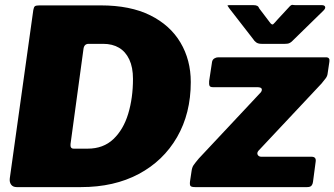

<svg xmlns="http://www.w3.org/2000/svg" viewBox="-20 -764 1365 784"><path d="M48 0Q33 0 25.5 -10Q18 -20 20 -36L116 -723Q118 -735 122.5 -738.5Q127 -742 141 -742H391Q512 -742 593.5 -701.5Q675 -661 717 -590Q759 -519 759 -429Q759 -301 703 -204Q647 -107 546.5 -53.5Q446 0 311 0H48ZM338 -157Q402 -157 443 -196Q484 -235 503.5 -299.5Q523 -364 523 -442Q523 -489 508 -521Q493 -553 466 -569Q439 -585 401 -585H342Q324 -585 321 -565L268 -176Q267 -167 270 -162Q273 -157 281 -157ZM777 0Q762 0 758 -4.5Q754 -9 756 -24L762 -64Q764 -80 770 -89Q776 -98 792 -117L1045 -387Q1051 -395 1048.5 -401.5Q1046 -408 1030 -408H850Q838 -408 835.5 -414Q833 -420 834 -433L846 -512Q848 -521 855.5 -525.5Q863 -530 871 -530H1311Q1328 -530 1325 -512L1318 -465Q1317 -454 1310.5 -445Q1304 -436 1293 -423L1035 -148Q1028 -139 1032.5 -131.5Q1037 -124 1047 -124H1252Q1272 -124 1269 -104L1258 -21Q1257 -12 1252 -6Q1247 0 1234 0H777ZM1163 -738Q1170 -745 1175 -744Q1180 -743 1189 -743H1294Q1305 -743 1307.5 -736.5Q1310 -730 1301 -721L1171 -594Q1165 -589 1159.5 -587Q1154 -585 1143 -585H1048Q1034 -585 1026 -591Q1018 -597 1014 -604L917 -729Q912 -737 909.5 -740Q907 -743 916 -743H1015Q1025 -743 1030.5 -740Q1036 -737 1039 -729L1080 -675Q1090 -660 1096 -665.5Q1102 -671 1113 -684Z"/></svg>

Font: Libre Franklin Black
Style: Italic
Weight: 900
Italic angle: -8°
Designer: Pablo Impallari, Rodrigo Fuenzalida, Nhung Nguyen
Foundry: Impallari Type
Version: Version 3.000